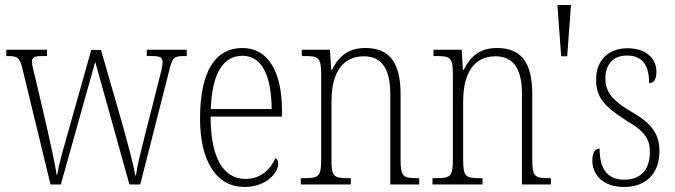

<svg xmlns="http://www.w3.org/2000/svg" viewBox="-20 -734 2685 764"><path d="M70 -458 181 0H222L359 -488L495 0H538L654 -456C666 -506 674 -511 713 -511H723V-536H564V-511H586C621 -511 627 -503 627 -485C627 -473 621 -448 614 -421L561 -213C541 -134 526 -75 521 -36H518C512 -78 484 -178 471 -226L382 -535H343L252 -212C238 -163 212 -74 208 -39H205C201 -75 180 -164 170 -212L121 -422C116 -441 107 -477 107 -487C107 -504 114 -511 148 -511H167V-536H5V-511H11C50 -511 59 -505 70 -458Z M953 10C1041 10 1087 -48 1087 -82C1087 -95 1082 -102 1076 -105C1057 -62 1020 -22 957 -22C871 -22 818 -102 818 -270H1102V-294C1102 -450 1046 -543 945 -543C837 -543 776 -451 776 -262C776 -88 844 10 953 10ZM1061 -300H819C823 -431 862 -512 945 -512C1026 -512 1060 -426 1061 -300Z M1177 0H1376V-25H1368C1309 -25 1299 -30 1299 -98V-331C1299 -444 1343 -510 1428 -510C1505 -510 1533 -451 1533 -361V0H1648V-25H1641C1584 -25 1574 -31 1574 -99V-359C1574 -485 1530 -543 1434 -543C1369 -543 1330 -514 1301 -456H1298L1293 -536H1181V-511H1191C1247 -511 1258 -506 1258 -438V-99C1258 -31 1248 -25 1189 -25H1177Z M1701 0H1900V-25H1892C1833 -25 1823 -30 1823 -98V-331C1823 -444 1867 -510 1952 -510C2029 -510 2057 -451 2057 -361V0H2172V-25H2165C2108 -25 2098 -31 2098 -99V-359C2098 -485 2054 -543 1958 -543C1893 -543 1854 -514 1825 -456H1822L1817 -536H1705V-511H1715C1771 -511 1782 -506 1782 -438V-99C1782 -31 1772 -25 1713 -25H1701Z M2213 -510H2237L2252 -714H2198Z M2464 10C2550 10 2604 -44 2604 -131C2604 -196 2579 -240 2493 -289C2423 -330 2389 -364 2389 -421C2389 -473 2415 -513 2475 -513C2533 -513 2563 -478 2563 -403C2583 -403 2592 -420 2592 -449C2592 -500 2552 -542 2477 -542C2400 -542 2352 -493 2352 -418C2352 -346 2384 -310 2476 -252C2550 -209 2566 -176 2566 -129C2566 -60 2530 -19 2465 -19C2393 -19 2366 -66 2366 -143C2349 -143 2337 -128 2337 -94C2337 -45 2373 10 2464 10Z"/></svg>

Font: Noto Serif Thai Condensed ExtraLight
Style: Regular
Weight: 200
Width: 3
Designer: Monotype Design Team
Foundry: Monotype Imaging Inc.
Version: Version 2.002